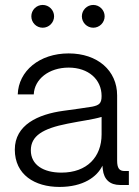

<svg xmlns="http://www.w3.org/2000/svg" viewBox="-20 -738 556 766"><path d="M217.3 7.8C312 7.8 367.2 -32.2 388.7 -77.1L390.1 -62.5C394.5 -21.5 418.9 0 459 0H494.1V-55.7H476.6C455.6 -55.7 447.3 -67.9 447.3 -97.2V-357.4C447.3 -456.5 369.1 -524.9 253.9 -524.9C137.2 -524.9 53.7 -454.6 50.8 -361.3H114.7C117.2 -421.9 174.8 -468.3 253.9 -468.3C333 -468.3 385.3 -420.9 385.3 -355C385.3 -326.2 376.5 -318.4 348.1 -312.5C316.9 -307.6 280.8 -302.2 232.9 -295.9C131.8 -282.2 39.1 -239.7 39.1 -141.1C39.1 -41 118.7 7.8 217.3 7.8ZM225.1 -49.3C153.3 -49.3 103 -80.1 103 -138.2C103 -195.8 150.4 -225.1 249.5 -244.6C307.1 -256.3 348.6 -260.7 385.3 -271.5V-201.7C385.3 -112.3 327.6 -49.3 225.1 -49.3ZM352.1 -627.4C377 -627.4 397.5 -647.9 397.5 -672.9C397.5 -697.8 377 -718.3 352.1 -718.3C327.1 -718.3 306.6 -697.8 306.6 -672.9C306.6 -647.9 327.1 -627.4 352.1 -627.4ZM150.4 -627.4C175.3 -627.4 195.8 -647.9 195.8 -672.9C195.8 -697.8 175.3 -718.3 150.4 -718.3C125 -718.3 105 -697.8 105 -672.9C105 -647.9 125 -627.4 150.4 -627.4Z"/></svg>

Font: Raveo Display Display Light
Style: Regular
Weight: 300
Designer: Jakub Foglar, Rasmus Andersson (Inter)
Foundry: Jakubfoglar.com
Version: Version 1.100;Glyphs 3.2.3 (3260)